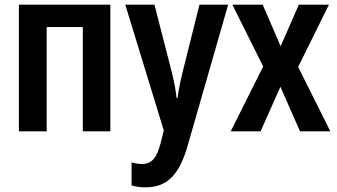

<svg xmlns="http://www.w3.org/2000/svg" viewBox="-20 -563 1445 823"><path d="M453 -543V0H335V-447H180V0H61V-543Z M517 -543H642L716 -255Q723 -227 728.5 -198.5Q734 -170 737 -143H741Q744 -167 749.5 -195Q755 -223 763 -255L835 -543H958L783 66Q757 156 715 198Q673 240 605 240Q588 240 573 238Q558 236 544 232V133Q554 136 565.5 138Q577 140 588 140Q621 140 639.5 117.5Q658 95 671 41L682 -4Z M1108 -278 976 -543H1106L1183 -365L1261 -543H1390L1258 -276L1396 0H1266L1182 -191L1097 0H969Z"/></svg>

Font: Noto Sans Disp Cond SemBd
Style: Regular
Weight: 600
Width: 3
Designer: Monotype Design Team
Foundry: Monotype Imaging Inc.
Version: Version 2.000;GOOG;noto-source:20170915:90ef993387c0; ttfaut